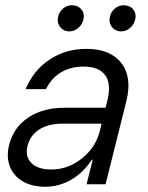

<svg xmlns="http://www.w3.org/2000/svg" viewBox="-20 -694 557 723"><path d="M149.2 9.2Q100 9.2 65.4 -11.2Q30.8 -31.7 17.1 -67.5Q3.3 -103.3 14.2 -147.5Q30.8 -214.2 86.3 -251.3Q141.7 -288.3 223.3 -288.3H377.5L384.2 -315Q400 -376.7 376.7 -410Q353.3 -443.3 294.2 -443.3Q246.7 -443.3 210 -421.7Q173.3 -400 153.3 -358.3H76.7Q105.8 -429.2 166.7 -469.6Q227.5 -510 305 -510Q395.8 -510 437.1 -456.2Q478.3 -402.5 455.8 -313.3L377.5 0H305.8L329.2 -92.5H325.8Q293.3 -43.3 247.9 -17.1Q202.5 9.2 149.2 9.2ZM172.5 -55.8Q215.8 -55.8 253.8 -75Q291.7 -94.2 319.2 -127.5Q346.7 -160.8 356.7 -204.2L362.5 -228.3H214.2Q161.7 -228.3 127.5 -206.2Q93.3 -184.2 83.3 -143.3Q74.2 -104.2 98.3 -80Q122.5 -55.8 172.5 -55.8ZM436.7 -575.8Q414.2 -575.8 401.2 -592.9Q388.3 -610 394.2 -632.5Q398.3 -650 412.9 -662.1Q427.5 -674.2 445 -674.2Q469.2 -674.2 482.1 -657.9Q495 -641.7 488.3 -617.5Q483.3 -600 468.8 -587.9Q454.2 -575.8 436.7 -575.8ZM241.7 -575.8Q219.2 -575.8 206.2 -592.9Q193.3 -610 199.2 -632.5Q203.3 -650 217.9 -662.1Q232.5 -674.2 250 -674.2Q274.2 -674.2 287.1 -657.9Q300 -641.7 293.3 -617.5Q288.3 -600 273.8 -587.9Q259.2 -575.8 241.7 -575.8Z"/></svg>

Font: Funnel Sans Light
Style: Italic
Weight: 300
Italic angle: -14.036°
Designer: NORD ID, Kristian Moeller
Foundry: Dicotype
Version: Version 1.000